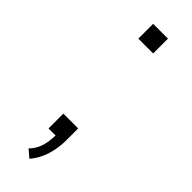

<svg xmlns="http://www.w3.org/2000/svg" viewBox="-210 -502 632 632"><g transform="rotate(45 106.0 -186.0)"><path d="M97 115 71 93Q85 79 92 62.5Q99 46 101.5 28Q104 10 104 -8L114 0H71V-69H140V-14Q140 9 135.5 32.5Q131 56 121.5 77Q112 98 97 115ZM71 -418V-487H140V-418Z"/></g></svg>

Font: Nunito Sans 10pt SemiCondensed ExtraLight
Style: Regular
Weight: 250
Width: 4
Designer: Vernon Adams
Foundry: Vernon Adams
Version: Version 3.101;gftools[0.9.27]